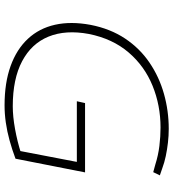

<svg xmlns="http://www.w3.org/2000/svg" viewBox="21 -771 760 842"><g transform="rotate(90 401.0 -350.0)"><path d="M442 10Q343 10 269.5 -16.5Q196 -43 150 -92.5Q104 -142 88.5 -211.5Q73 -281 89 -367Q106 -454 149 -518.5Q192 -583 254.5 -625.5Q317 -668 391.5 -689Q466 -710 545 -710Q575 -710 605.5 -706.5Q636 -703 664.5 -697Q693 -691 717 -682L749 -671L735 -642L702 -651Q661 -664 620 -669Q579 -674 539 -674Q442 -674 356 -639Q270 -604 210 -534Q150 -464 129 -360Q110 -258 140.5 -183Q171 -108 248.5 -67Q326 -26 446 -26Q491 -26 546 -36Q601 -46 651 -62L637 -31L690 -307H424L432 -343H736L676 -38Q636 -23 596 -12Q556 -1 517.5 4.5Q479 10 442 10Z"/></g></svg>

Font: REM Thin
Style: Italic
Weight: 250
Italic angle: -11°
Designer: Octavio Pardo
Foundry: Ashler Design
Version: Version 1.005;gftools[0.9.28]